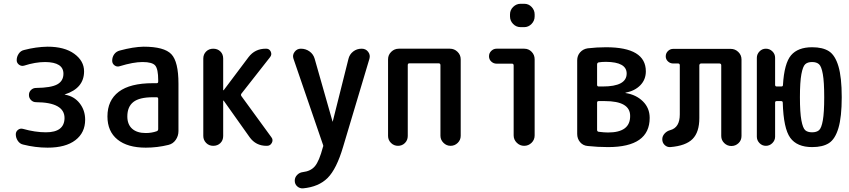

<svg xmlns="http://www.w3.org/2000/svg" viewBox="-20 -780 4540 1027"><path d="M225.6 -72.3Q324.2 -72.3 325.2 -148.4Q325.2 -232.4 172.9 -233.4Q157.2 -233.4 146 -244.6Q134.8 -255.9 134.8 -272Q134.8 -288.1 146 -298.8Q157.2 -309.6 172.9 -309.6Q252.9 -310.5 286.1 -328.6Q319.3 -346.7 319.3 -385.7Q319.3 -447.3 221.7 -448.2Q168.9 -448.2 108.4 -428.7Q93.8 -424.8 81.5 -434.1Q69.3 -443.4 69.3 -458Q69.3 -476.6 80.1 -492.7Q90.8 -508.8 109.4 -512.7Q172.9 -529.3 234.4 -530.3Q325.2 -530.3 377.4 -492.2Q429.7 -454.1 429.7 -398.4Q429.7 -308.6 328.1 -275.4Q326.2 -275.4 326.2 -274.4Q326.2 -273.4 328.1 -273.4Q376 -265.6 405.8 -228Q435.5 -190.4 435.5 -139.6Q435.5 -70.3 383.3 -30.3Q331.1 9.8 234.4 9.8Q168.9 9.8 103.5 -6.8Q85.9 -10.7 75.2 -26.9Q64.5 -43 64.5 -61.5Q64.5 -76.2 76.2 -85.4Q87.9 -94.7 102.5 -90.8Q168 -72.3 225.6 -72.3Z M797.9 -259.8Q725.6 -259.8 693.4 -234.4Q661.1 -209 661.1 -157.2Q661.1 -114.3 687 -91.3Q712.9 -68.4 759.8 -68.4Q791 -68.4 818.4 -78.1Q826.2 -81.1 826.2 -89.8V-251Q826.2 -259.8 818.4 -259.8ZM759.8 9.8Q662.1 9.8 608.4 -33.7Q554.7 -77.1 554.7 -157.2Q554.7 -243.2 615.2 -289.1Q675.8 -335 797.9 -335H818.4Q826.2 -335 826.2 -343.8V-351.6Q826.2 -410.2 810.5 -429.2Q794.9 -448.2 742.2 -448.2Q693.4 -448.2 620.1 -425.8Q605.5 -420.9 592.8 -430.2Q580.1 -439.5 580.1 -455.1Q580.1 -474.6 590.8 -489.7Q601.6 -504.9 621.1 -509.8Q693.4 -529.3 748 -530.3Q858.4 -530.3 896.5 -490.2Q934.6 -450.2 934.6 -332V-79.1Q934.6 -52.7 919.9 -31.7Q905.3 -10.7 880.9 -4.9Q821.3 9.8 759.8 9.8Z M1067.4 -52.7V-466.8Q1067.4 -489.3 1082.5 -504.4Q1097.7 -519.5 1120.6 -519.5Q1143.6 -519.5 1158.7 -504.9Q1173.8 -490.2 1173.8 -466.8V-297.9Q1173.8 -296.9 1174.8 -296.9L1176.8 -297.9L1309.6 -474.6Q1343.8 -519.5 1401.4 -519.5H1404.3Q1420.9 -519.5 1428.2 -503.9Q1435.5 -488.3 1424.8 -474.6L1271.5 -279.3Q1266.6 -272.5 1271.5 -265.6L1431.6 -45.9Q1442.4 -32.2 1434.1 -16.1Q1425.8 0 1408.2 0H1405.3Q1348.6 0 1315.4 -45.9L1176.8 -241.2Q1175.8 -242.2 1174.8 -242.2Q1173.8 -242.2 1173.8 -241.2V-52.7Q1173.8 -29.3 1158.7 -14.6Q1143.6 0 1120.6 0Q1097.7 0 1082.5 -15.6Q1067.4 -31.2 1067.4 -52.7Z M1707 -7.8 1549.8 -465.8Q1543 -485.4 1555.7 -502.4Q1568.4 -519.5 1588.9 -519.5H1589.8Q1615.2 -519.5 1635.7 -504.9Q1656.2 -490.2 1663.1 -465.8L1758.8 -129.9V-128.9L1759.8 -129.9L1843.8 -464.8Q1849.6 -489.3 1869.1 -504.4Q1888.7 -519.5 1914.1 -519.5H1915Q1936.5 -519.5 1949.2 -502.9Q1961.9 -486.3 1956.1 -465.8L1815.4 4.9Q1780.3 124 1732.4 171.9Q1684.6 219.7 1600.6 227.5Q1583 228.5 1569.8 216.8Q1556.6 205.1 1556.6 186.5Q1556.6 168.9 1569.3 155.8Q1582 142.6 1599.6 140.6Q1642.6 135.7 1665 108.4Q1687.5 81.1 1707 7.8Q1709 3.9 1709 0Q1709 -3.9 1707 -7.8Z M2055.7 -52.7V-462.9Q2055.7 -486.3 2072.8 -502.9Q2089.8 -519.5 2113.3 -519.5H2386.7Q2410.2 -519.5 2427.2 -502.9Q2444.3 -486.3 2444.3 -462.9V-53.7Q2444.3 -31.2 2428.2 -15.6Q2412.1 0 2390.1 0Q2368.2 0 2352.1 -16.1Q2335.9 -32.2 2335.9 -53.7V-431.6Q2335.9 -440.4 2327.1 -441.4H2169.9Q2161.1 -441.4 2161.1 -431.6V-52.7Q2161.1 -30.3 2146 -15.1Q2130.9 0 2108.9 0Q2086.9 0 2071.3 -15.6Q2055.7 -31.2 2055.7 -52.7Z M2635.7 -439.5Q2620.1 -439.5 2607.9 -450.7Q2595.7 -461.9 2595.7 -479Q2595.7 -496.1 2607.9 -507.8Q2620.1 -519.5 2635.7 -519.5H2784.2Q2807.6 -519.5 2823.7 -502.9Q2839.8 -486.3 2839.8 -462.9V-55.7Q2839.8 -32.2 2823.2 -16.1Q2806.6 0 2783.7 0Q2760.7 0 2744.1 -16.6Q2727.5 -33.2 2727.5 -55.7V-429.7Q2727.5 -438.5 2719.7 -439.5ZM2784.2 -759.8Q2807.6 -759.8 2823.7 -742.7Q2839.8 -725.6 2839.8 -703.1V-692.4Q2839.8 -668.9 2823.2 -651.9Q2806.6 -634.8 2784.2 -634.8H2764.6Q2741.2 -634.8 2724.6 -651.9Q2708 -668.9 2708 -692.4V-703.1Q2708 -726.6 2725.1 -743.2Q2742.2 -759.8 2764.6 -759.8Z M3173.8 -231.4V-85Q3173.8 -77.1 3181.6 -75.2Q3211.9 -71.3 3232.4 -71.3Q3351.6 -71.3 3350.6 -160.2Q3350.6 -239.3 3214.8 -239.3H3182.6Q3173.8 -239.3 3173.8 -231.4ZM3173.8 -435.5V-326.2Q3173.8 -317.4 3182.6 -317.4H3204.1Q3332 -317.4 3332 -386.7Q3332 -448.2 3221.7 -449.2Q3199.2 -449.2 3181.6 -446.3Q3173.8 -443.4 3173.8 -435.5ZM3124 1Q3098.6 -1 3083 -19.5Q3067.4 -38.1 3067.4 -63.5V-457Q3067.4 -482.4 3083 -500Q3098.6 -517.6 3123 -521.5Q3171.9 -527.3 3221.7 -527.3Q3434.6 -527.3 3434.6 -398.4Q3434.6 -354.5 3405.3 -324.2Q3376 -293.9 3326.2 -284.2Q3325.2 -284.2 3325.2 -283.2Q3325.2 -282.2 3327.1 -282.2Q3382.8 -273.4 3418.9 -237.8Q3455.1 -202.1 3455.1 -149.4Q3455.1 6.8 3232.4 6.8Q3177.7 6.8 3124 1Z M3565.4 6.8Q3547.9 7.8 3535.2 -4.4Q3522.5 -16.6 3522.5 -35.2Q3522.5 -51.8 3534.7 -65.4Q3546.9 -79.1 3565.4 -84Q3616.2 -97.7 3616.2 -168V-430.7Q3616.2 -439.5 3608.4 -440.4H3581.1Q3564.5 -440.4 3552.7 -451.7Q3541 -462.9 3541 -478.5Q3541 -495.1 3552.7 -506.8Q3564.5 -518.6 3581.1 -518.6H3888.7Q3912.1 -518.6 3929.2 -502Q3946.3 -485.4 3946.3 -461.9V-52.7Q3946.3 -29.3 3930.2 -14.2Q3914.1 1 3892.1 1Q3870.1 1 3854 -14.6Q3837.9 -30.3 3837.9 -52.7V-430.7Q3837.9 -439.5 3829.1 -440.4H3730.5Q3721.7 -440.4 3720.7 -430.7V-148.4Q3720.7 -73.2 3684.6 -36.6Q3648.4 0 3565.4 6.8Z M4360.8 -436.5Q4347.7 -448.2 4323.7 -448.2Q4299.8 -448.2 4287.1 -436.5Q4274.4 -424.8 4266.6 -383.3Q4258.8 -341.8 4258.8 -259.8Q4258.8 -177.7 4266.6 -136.2Q4274.4 -94.7 4287.1 -83.5Q4299.8 -72.3 4323.7 -72.3Q4347.7 -72.3 4360.8 -83.5Q4374 -94.7 4381.3 -136.2Q4388.7 -177.7 4388.7 -259.8Q4388.7 -341.8 4381.3 -383.3Q4374 -424.8 4360.8 -436.5ZM4028.3 -48.8V-470.7Q4028.3 -490.2 4042.5 -504.9Q4056.6 -519.5 4076.7 -519.5Q4096.7 -519.5 4111.3 -505.4Q4126 -491.2 4126 -470.7V-326.2Q4126 -317.4 4134.8 -317.4H4159.2Q4168 -317.4 4168 -325.2Q4174.8 -441.4 4211.4 -484.4Q4248 -527.3 4324.2 -527.3Q4380.9 -527.3 4414.1 -505.9Q4447.3 -484.4 4464.8 -425.3Q4482.4 -366.2 4482.4 -260.3Q4482.4 -154.3 4464.8 -95.2Q4447.3 -36.1 4414.1 -14.6Q4380.9 6.8 4324.2 6.8Q4243.2 6.8 4207 -43Q4170.9 -92.8 4167 -230.5Q4167 -239.3 4158.2 -239.3H4134.8Q4126 -239.3 4126 -231.4V-48.8Q4126 -29.3 4111.3 -14.6Q4096.7 0 4076.7 0Q4056.6 0 4042.5 -14.6Q4028.3 -29.3 4028.3 -48.8Z"/></svg>

Font: Rounded Mgen+ 1mn medium
Style: Regular
Weight: 500
Designer: [Source Han Sans]
Ryoko NISHIZUKA  (kana & ideographs); Paul D. Hunt (Latin, Greek & Cyrillic); Wenlong ZHANG  (bopomofo
Version: Version 1.059.20150602